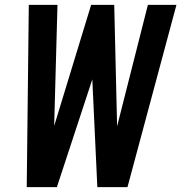

<svg xmlns="http://www.w3.org/2000/svg" viewBox="-20 -770 746 790"><path d="M90 0 98.5 -750H216.5L201.5 -201.5H187.5L355 -750H450L463 -201.5H449.5L588.5 -750H706L504.5 0H380.5L357.5 -492.5H376L214 0Z"/></svg>

Font: Mohave SemiBold
Style: Italic
Weight: 600
Italic angle: -8°
Designer: Gumpita Rahayu
Foundry: Tokotype
Version: Version 2.003